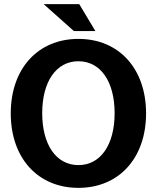

<svg xmlns="http://www.w3.org/2000/svg" viewBox="-20 -894 758 928"><path d="M359 14C555 14 686 -130 686 -346C686 -562 555 -706 359 -706C163 -706 32 -562 32 -346C32 -130 163 14 359 14ZM359 -96C252 -96 184 -194 184 -347C184 -500 252 -598 359 -598C466 -598 534 -500 534 -347C534 -194 466 -96 359 -96ZM337 -744H441L363 -874H191Z"/></svg>

Font: Ronzino
Style: Bold
Weight: 700
Designer: Nunzio Mazzaferro
Foundry: Collletttivo
Version: Version 1.000;Glyphs 3.3 (3337)